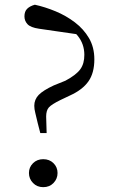

<svg xmlns="http://www.w3.org/2000/svg" viewBox="-20 -769 472 802"><path d="M160.6 12.8Q134.8 12.8 117.8 -4.7Q100.9 -22.2 100.9 -46.4Q100.9 -70.4 117.8 -87.2Q134.8 -104.1 160.6 -104.1Q186.8 -104.1 203.6 -87.2Q220.4 -70.4 220.4 -46.4Q220.4 -22.2 203.6 -4.7Q186.8 12.8 160.6 12.8ZM374.1 -521.2Q374.1 -464.1 349.3 -429Q324.5 -393.9 272.6 -370.3L232.2 -351.1Q195.9 -333.2 184.4 -320.7Q172.9 -308.2 172.8 -282.5L174.8 -213.2H148.3L137.7 -254.2Q131.6 -281.2 127.4 -297.4Q123.2 -313.5 123.2 -327.1Q123.2 -353.4 141.6 -372.5Q160 -391.5 204.5 -412.2L253.3 -431.9Q298.3 -456 315.4 -479.7Q332.6 -503.4 332.3 -540.5Q332.1 -585.4 304.8 -619.3Q277.4 -653.1 219.1 -686.2L330.7 -621.8L143 -649Q107.7 -654.2 94.9 -668Q82.1 -681.8 82.1 -700.5Q82.1 -721.3 93.5 -732.4Q104.8 -743.6 125.6 -749.3Q168.1 -740 212.1 -721.8Q256 -703.6 292.7 -675.7Q329.4 -647.9 351.8 -609.7Q374.1 -571.4 374.1 -521.2Z"/></svg>

Font: Noto Serif SC ExtraLight
Style: Regular
Weight: 200
Designer: Ryoko NISHIZUKA 西塚涼子 (kana & ideographs); Frank Grießhammer (Latin, Greek & Cyrillic); Wenlong ZHANG 张文龙 (bopomofo); San
Foundry: Adobe
Version: Version 2.002-H1;hotconv 1.1.0;makeotfexe 2.6.0